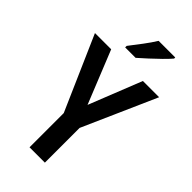

<svg xmlns="http://www.w3.org/2000/svg" viewBox="-285 -1008 1079 1079"><g transform="rotate(45 255.0 -468.0)"><path d="M256 -399 381 -714H510L316 -276V0H194V-272L0 -714H129ZM416 -927Q399 -907 371.5 -880Q344 -853 314 -825.5Q284 -798 260 -777H177V-789Q205 -825 234 -863.5Q263 -902 284 -936H416Z"/></g></svg>

Font: Noto Sans Hebrew Condensed SemiBold
Style: Regular
Weight: 600
Width: 3
Designer: Ben Nathan
Foundry: Google LLC
Version: Version 3.001; ttfautohint (v1.8.4.7-5d5b)